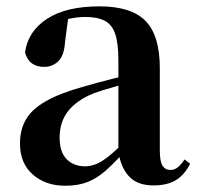

<svg xmlns="http://www.w3.org/2000/svg" viewBox="-20 -572 625 608"><path d="M186.6 16.2Q124.2 16.2 83.8 -19.4Q43.3 -54.9 43.3 -117.6Q43.3 -161.2 62 -193.6Q80.7 -226.1 125.1 -251.5Q169.6 -277 245.4 -297.9Q284.8 -309.4 334.4 -322Q384 -334.6 424 -344.4V-318.9Q384 -308.9 344 -297.6Q303.9 -286.4 277.1 -276.7Q223.3 -254.9 196.1 -220.6Q168.8 -186.4 168.8 -135.9Q168.8 -90.4 191.1 -67.9Q213.3 -45.3 250 -45.3Q266.3 -45.3 284.7 -52.6Q303.1 -59.9 327.4 -79.7Q351.8 -99.4 385.3 -135.5L400.8 -82.4H365.7Q336.6 -50.6 311.2 -28.7Q285.7 -6.8 256.4 4.7Q227 16.2 186.6 16.2ZM466.1 15.2Q414.6 15.2 387.9 -14.2Q361.2 -43.6 354.9 -94V-96.5V-381.4Q354.9 -434.7 344.8 -464.5Q334.7 -494.3 311.6 -506.3Q288.5 -518.3 250 -518.3Q224.4 -518.3 197.3 -512.2Q170.2 -506.1 133.8 -491.2L196.1 -516.3L185.9 -439.2Q183.3 -395.9 164.6 -378Q145.8 -360.2 120.3 -360.2Q71.1 -360.2 59.2 -406.5Q68.9 -473.5 129.4 -512.7Q189.9 -551.9 295.1 -551.9Q395.4 -551.9 440.7 -505.9Q486.1 -459.8 486.1 -356.2V-94.8Q486.1 -60.3 494.8 -47Q503.6 -33.8 519.7 -33.8Q531.3 -33.8 541.3 -40.9Q551.3 -48.1 564.7 -67.2L581.9 -53.4Q564 -17.5 536.2 -1.1Q508.4 15.2 466.1 15.2Z"/></svg>

Font: Noto Serif KR
Style: Regular
Weight: 200
Designer: Ryoko NISHIZUKA 西塚涼子 (kana & ideographs); Frank Grießhammer (Latin, Greek & Cyrillic); Wenlong ZHANG 张文龙 (bopomofo); San
Foundry: Adobe
Version: Version 2.001;hotconv 1.1.0;makeotfexe 2.6.0